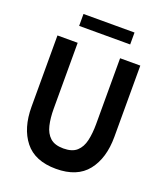

<svg xmlns="http://www.w3.org/2000/svg" viewBox="-157 -970 935 1089"><g transform="rotate(20 310.0 -425.5)"><path d="M310 14Q182.5 14 121.2 -63.5Q60 -141 60 -270V-700H182V-303Q182 -246.5 192.2 -202.8Q202.5 -159 230 -134Q257.5 -109 310 -109Q363 -109 390.5 -134Q418 -159 428 -202.8Q438 -246.5 438 -303V-700H560V-270Q560 -141 498.8 -63.5Q437.5 14 310 14ZM157 -793V-865H465V-793Z"/></g></svg>

Font: Cabin Condensed
Style: Bold
Weight: 700
Width: 3
Designer: Pablo Impallari
Foundry: Pablo Impallari. http://www.impallari.com Igino Marini. http://www.ikern.com
Version: Version 3.001; ttfautohint (v1.8.3)